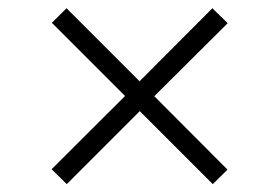

<svg xmlns="http://www.w3.org/2000/svg" viewBox="-20 -580 692 476"><path d="M145.5 -123.5 108 -160.5 290 -342 108.5 -523.5 145 -559.5 326 -378.5 506.5 -559.5 544.5 -522.5 362.5 -341.5 544 -159.5 507.5 -123.5 326.5 -304.5Z"/></svg>

Font: Overpass ExtraLight
Style: Regular
Weight: 250
Designer: Delve Withrington, Dave Bailey, Thomas Jockin
Foundry: Delve Fonts LLC
Version: Version 4.000